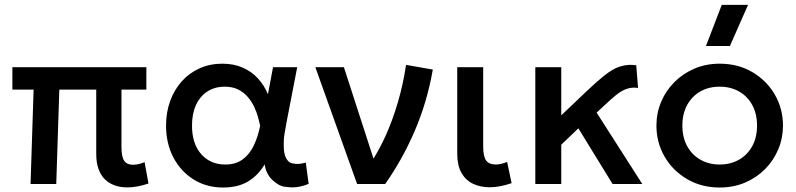

<svg xmlns="http://www.w3.org/2000/svg" viewBox="-20 -780 3374 814"><path d="M520 14.5Q490.5 14.5 466.5 6Q442.5 -2.5 425 -19.5Q407.5 -36.5 397.8 -63.2Q388 -90 388 -127V-400H231.5L218.5 0H109.5L122.5 -400H32.5V-495H600.5V-400H495V-156.5Q495 -115.5 506.5 -98.5Q518 -81.5 544 -81.5Q556.5 -81.5 568.8 -84.5Q581 -87.5 593 -92.5L609.5 -2Q587.5 5.5 564.5 10Q541.5 14.5 520 14.5Z M925.5 15Q855.5 15 801 -19Q746.5 -53 715.2 -112.2Q684 -171.5 684 -247.5Q684 -304.5 701.8 -352.8Q719.5 -401 751.5 -436.2Q783.5 -471.5 827.2 -490.8Q871 -510 922.5 -510Q971.5 -510 1009.2 -493.2Q1047 -476.5 1073.5 -447.5Q1100 -418.5 1116 -380.5L1137.5 -495H1240L1194.5 -260Q1183.5 -203 1183.2 -183.8Q1183 -164.5 1183 -162.5Q1183 -128 1193 -109.5Q1203 -91 1217.2 -88Q1231.5 -85 1240 -85Q1256 -85 1276.5 -90.5L1288.5 -0.5Q1252 14.5 1219 14.5Q1211 14.5 1187 11.8Q1163 9 1135.8 -16Q1108.5 -41 1102 -83Q1073.5 -35.5 1030.8 -10.2Q988 15 925.5 15ZM935 -82.5Q979 -82.5 1008.2 -103.8Q1037.5 -125 1055.5 -162.2Q1073.5 -199.5 1083 -247Q1079.5 -263.5 1073.5 -285Q1067.5 -306.5 1056.8 -328.8Q1046 -351 1029.5 -370Q1013 -389 989.2 -400.8Q965.5 -412.5 933 -412.5Q891 -412.5 859.8 -392.5Q828.5 -372.5 811.2 -335.5Q794 -298.5 794 -248Q794 -170.5 833 -126.5Q872 -82.5 935 -82.5Z M1494 0 1317 -495H1438L1563.5 -107.5Q1590 -150.5 1614 -202.5Q1643.5 -267.5 1666.2 -344.2Q1689 -421 1701.5 -505L1815 -485Q1790.5 -345.5 1737.5 -223.2Q1684.5 -101 1613 0Z M2057.5 14Q2016.5 14 1985.2 -1Q1954 -16 1936.2 -47.5Q1918.5 -79 1918.5 -128.5V-495H2028.5V-160Q2028.5 -116.5 2041 -99.5Q2053.5 -82.5 2082.5 -82.5Q2093 -82.5 2105.2 -85.5Q2117.5 -88.5 2130 -93.5L2149 -3.5Q2125.5 4.5 2102.2 9.2Q2079 14 2057.5 14Z M2249.5 0V-495H2359.5V-291L2472.5 -398.5Q2511 -435 2543.5 -460.8Q2576 -486.5 2602.5 -495.8Q2629 -505 2652 -505Q2664.5 -505 2677.5 -503L2685 -407Q2676.5 -408.5 2668 -408.5Q2650.5 -408.5 2631.2 -401Q2612 -393.5 2589.2 -374.8Q2566.5 -356 2538.5 -329.5L2509.5 -302.5L2703 0H2577L2432 -236L2359.5 -166.5V0Z M3031 15Q2953.5 15 2892.8 -20.8Q2832 -56.5 2797.5 -116.2Q2763 -176 2763 -247.5Q2763 -300.5 2782.8 -347.8Q2802.5 -395 2838.8 -431.5Q2875 -468 2924 -489Q2973 -510 3031 -510Q3109 -510 3169.8 -474.2Q3230.5 -438.5 3265 -378.8Q3299.5 -319 3299.5 -247.5Q3299.5 -195 3279.8 -147.5Q3260 -100 3224 -63.5Q3188 -27 3139 -6Q3090 15 3031 15ZM3031 -82.5Q3077 -82.5 3112.8 -102.8Q3148.5 -123 3169 -160Q3189.5 -197 3189.5 -247.5Q3189.5 -298 3169 -335.2Q3148.5 -372.5 3112.8 -392.5Q3077 -412.5 3031 -412.5Q2985 -412.5 2949.5 -392.5Q2914 -372.5 2893.5 -335.2Q2873 -298 2873 -247.5Q2873 -197 2893.5 -160Q2914 -123 2949.8 -102.8Q2985.5 -82.5 3031 -82.5ZM2973 -585 3040 -759.5H3151.5L3074.5 -585Z"/></svg>

Font: Geologica EX
Style: Regular
Weight: 400
Designer: Sindre Bremnes, Frode Helland
Foundry: Monokrom Skriftforlag AS
Version: Version 1.010;gftools[0.9.28]